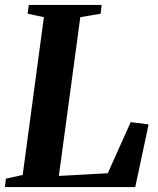

<svg xmlns="http://www.w3.org/2000/svg" viewBox="-28 -763 644 783"><path d="M-8 0 -4 -34.5 64.5 -49.5 151 -693 84.5 -707 89.5 -743H386.5L382.5 -707L299.5 -693L212 -45.5L411.5 -56.5L505 -265L578 -255.5L523.5 0Z"/></svg>

Font: Merriweather 72pt
Style: Bold Italic
Weight: 700
Italic angle: -7.8°
Version: Version 2.101